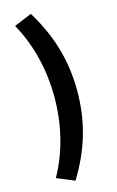

<svg xmlns="http://www.w3.org/2000/svg" viewBox="-153 -899 706 1163"><g transform="rotate(-15 200.0 -318.0)"><path d="M168 205C264 48 319 -116 319 -318C319 -519 264 -684 168 -841L57 -795C140 -647 176 -478 176 -318C176 -157 140 11 57 159Z"/></g></svg>

Font: Noto Sans HK Black
Style: Regular
Weight: 900
Designer: Ryoko NISHIZUKA 西塚涼子 (kana, bopomofo & ideographs); Paul D. Hunt (Latin, Greek & Cyrillic); Sandoll Communications 산돌커뮤니
Foundry: Adobe
Version: Version 2.004;hotconv 1.0.118;makeotfexe 2.5.65603